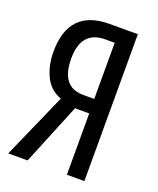

<svg xmlns="http://www.w3.org/2000/svg" viewBox="-134 -795 720 877"><g transform="rotate(20 226.0 -357.0)"><path d="M297 -641V-368H243Q135 -368 135 -506Q135 -641 252 -641ZM229 -298H298V0H383V-714H246Q48 -714 48 -507Q48 -442 73 -389.5Q98 -337 153 -317L13 0H107Z"/></g></svg>

Font: Noto Sans Display Condensed
Style: Regular
Weight: 400
Width: 3
Designer: Monotype Design Team
Foundry: Monotype Imaging Inc.
Version: Version 1.900